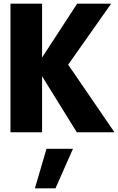

<svg xmlns="http://www.w3.org/2000/svg" viewBox="-20 -720 643 1045"><path d="M37 0V-700H209V-407L400 -700H585L351 -368L603 0H398L209 -305V0ZM170 305 233 90H377L282 305Z"/></svg>

Font: Red Hat Mono
Style: Bold
Weight: 700
Monospace: yes
Designer: Pentagram, MCKL
Foundry: Pentagram, MCKL
Version: Version 1.023; ttfautohint (v1.8.3)